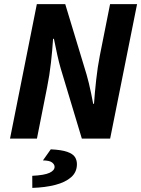

<svg xmlns="http://www.w3.org/2000/svg" viewBox="-20 -672 685 931"><path d="M28.6 0 158.6 -651.8H296.4L400 -309.8Q405.1 -292.2 410.8 -268.9Q416.4 -245.5 421.8 -219.7Q427.2 -194 431.8 -168.7H435.8Q439.6 -223.4 446.4 -285.1Q453.1 -346.8 464.2 -403L513.7 -651.8H644.6L514.1 0H376.8L274.1 -341Q266.4 -367.4 257.9 -405.2Q249.4 -443 241.4 -483.9H237.4Q234 -430.2 227.1 -368.3Q220.1 -306.4 208.6 -249.6L159.1 0ZM136.7 239.1 136.4 180.5Q195.1 177.6 219.9 166.1Q244.7 154.5 244.7 136.9Q244.7 125.5 232.6 115.9Q220.6 106.3 188.2 105.8L226.2 52.1Q278.7 54.6 306 64.3Q333.2 73.9 343.1 89.1Q353 104.4 353 124Q353 162.7 324.9 187.3Q296.8 212 247.9 224.6Q199 237.2 136.7 239.1Z"/></svg>

Font: Source Sans 3
Style: Italic
Weight: 200
Italic angle: -11°
Designer: Paul D. Hunt
Foundry: Adobe
Version: Version 3.046;hotconv 1.0.118;makeotfexe 2.5.65603